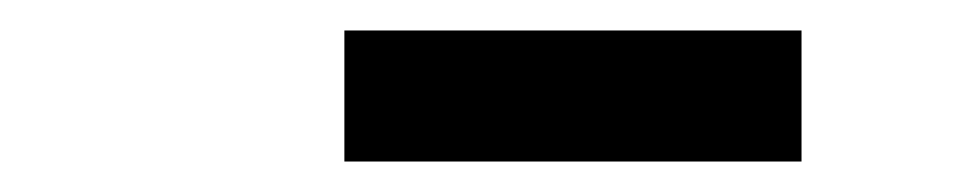

<svg xmlns="http://www.w3.org/2000/svg" viewBox="-20 -743 640 126"><path d="M506 -637H206V-723H506Z"/></svg>

Font: Iosevka Slab Semibold Extended
Style: Italic
Weight: 600
Width: 7
Italic angle: -9°
Monospace: yes
Designer: Belleve Invis
Foundry: Belleve Invis
Version: Version 11.1.0; ttfautohint (v1.8.3)